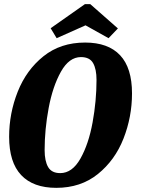

<svg xmlns="http://www.w3.org/2000/svg" viewBox="-20 -885 680 925"><path d="M616 -435Q616 -322 575 -217.5Q534 -113 451.5 -46.5Q369 20 251 20Q140 20 82 -41.5Q24 -103 24 -226Q24 -339 65.5 -443.5Q107 -548 189.5 -614Q272 -680 390 -680Q501 -680 558.5 -619Q616 -558 616 -435ZM195 -162Q195 -109 212 -80Q229 -51 270 -51Q328 -51 367.5 -121Q407 -191 426 -295Q445 -399 445 -500Q445 -552 428.5 -581Q412 -610 370 -610Q313 -610 273.5 -539.5Q234 -469 214.5 -365Q195 -261 195 -162ZM253 -701 224 -749 389 -865H415L548 -748L503 -701L392 -763Z"/></svg>

Font: Sansita
Style: Bold Italic
Weight: 700
Italic angle: -11°
Designer: Pablo Cosgaya
Foundry: Omnibus-Type
Version: Version 1.006